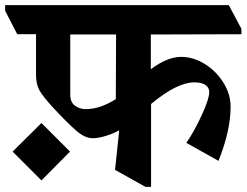

<svg xmlns="http://www.w3.org/2000/svg" viewBox="-76 -689 958 746"><path d="M0 0ZM510 -555V-420Q574 -468 628 -468Q675 -468 719.5 -440.5Q764 -413 792 -368Q820 -323 820 -274Q820 -182 773 -64L648 -134Q678 -177 707.5 -241Q737 -305 737 -331Q737 -349 722 -359Q707 -369 679 -369Q612 -369 511 -285V37H489L371 -29L387 -181L385 -182Q369 -172 338.5 -162Q308 -152 284 -152Q254 -152 220.5 -181Q187 -210 130 -271Q90 -315 77 -338.5Q64 -362 64 -399V-556H-9L-56 -647V-669H813L862 -577V-556ZM257 -265Q313 -265 374 -304L375 -555H197V-321Q197 -292 215 -278.5Q233 -265 258 -265ZM196 -100 85 12 -27 -100 85 -211Z"/></svg>

Font: Martel Heavy
Style: Regular
Weight: 900
Designer: Dan Reynolds
Foundry: Dan Reynolds
Version: Version 1.001; ttfautohint (v1.1) -l 5 -r 5 -G 72 -x 0 -D la